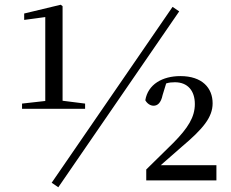

<svg xmlns="http://www.w3.org/2000/svg" viewBox="-20 -761 976 810"><path d="M226 29 736 -713 708 -732 198 10ZM597 0H893V-64H658L747 -142C836 -217 877 -266 877 -325C877 -390 833 -440 741 -440C665 -440 604 -405 593 -338C601 -324 614 -315 628 -315C644 -315 659 -326 666 -360L681 -409C693 -413 705 -414 718 -414C772 -414 802 -378 802 -322C802 -267 773 -221 712 -159L597 -46ZM171 -302H339V-324L244 -336V-735L236 -741L82 -704V-677L171 -689V-335L73 -324V-302Z"/></svg>

Font: Noto Serif JP Medium
Style: Regular
Weight: 500
Designer: Ryoko NISHIZUKA 西塚涼子 (kana & ideographs); Frank Grießhammer (Latin, Greek & Cyrillic); Wenlong ZHANG 张文龙 (bopomofo); San
Foundry: Adobe
Version: Version 2.001;hotconv 1.1.0;makeotfexe 2.6.0